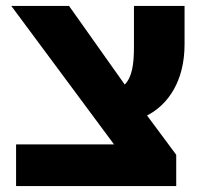

<svg xmlns="http://www.w3.org/2000/svg" viewBox="-20 -625 680 645"><path d="M572 -105 474 -237C546 -274 600 -354 600 -476V-605H430V-466C430 -407 423 -365 399 -341L212 -605H18L363 -140H34V0H572Z"/></svg>

Font: Noto Sans Hebrew Extra
Style: Regular
Weight: 800
Designer: Monotype Design Team
Foundry: Monotype Imaging Inc.
Version: Version 1.902